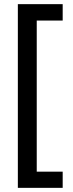

<svg xmlns="http://www.w3.org/2000/svg" viewBox="-20 -743 350 925"><path d="M282 162H66V-723H282V-644H157V84H282Z"/></svg>

Font: Noto Sans Khmer UI ExtraCondensed Medium
Style: Regular
Weight: 500
Width: 2
Designer: Danh Hong and the Monotype Design Team
Foundry: Monotype Imaging Inc.
Version: Version 2.002; ttfautohint (v1.8.4.7-5d5b)